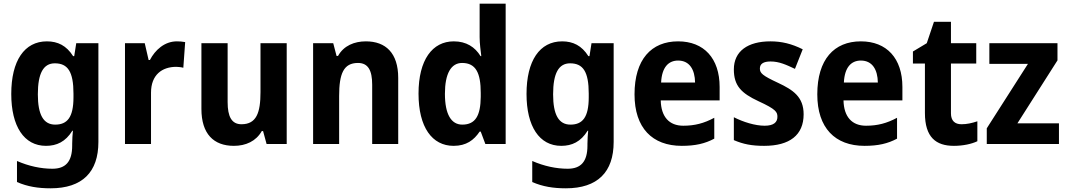

<svg xmlns="http://www.w3.org/2000/svg" viewBox="-20 -873 5782 1040"><path d="M234 -649C112 -649 41 -544 41 -364C41 -189 110 -83 229 -83C287 -83 335 -105 372 -165H375C373 -145 371 -118 371 -94V-84C371 3 335 41 264 41C202 41 136 27 72 -1V113C129 138 187 147 254 147C426 147 513 59 513 -104V-639H393L382 -569H376C340 -626 293 -649 234 -649ZM277 -530C347 -530 378 -485 378 -366V-346C378 -237 344 -198 279 -198C215 -198 185 -252 185 -362C185 -476 215 -530 277 -530Z M938 -649C871 -649 820 -602 792 -548H785L764 -639H657V-93H798V-371C798 -468 858 -511 935 -511C944 -511 963 -509 973 -506L983 -645C969 -648 951 -649 938 -649Z M1533 -639H1391V-374C1391 -262 1369 -200 1288 -200C1235 -200 1213 -241 1213 -320V-639H1071V-283C1071 -148 1137 -83 1247 -83C1311 -83 1367 -108 1398 -163H1405L1424 -93H1533Z M1962 -649C1900 -649 1842 -626 1811 -570H1803L1785 -639H1676V-93H1817V-353C1817 -474 1841 -532 1919 -532C1974 -532 1996 -492 1996 -414V-93H2137V-451C2137 -586 2069 -649 1962 -649Z M2437 -83C2506 -83 2547 -114 2578 -160H2584L2609 -93H2719V-853H2578V-672C2578 -635 2584 -597 2587 -569H2583C2553 -618 2506 -649 2438 -649C2322 -649 2247 -549 2247 -366C2247 -183 2321 -83 2437 -83ZM2484 -198C2424 -198 2390 -254 2390 -365C2390 -474 2423 -532 2483 -532C2558 -532 2584 -477 2584 -370V-348C2583 -246 2555 -198 2484 -198Z M3025 -649C2903 -649 2832 -544 2832 -364C2832 -189 2901 -83 3020 -83C3078 -83 3126 -105 3163 -165H3166C3164 -145 3162 -118 3162 -94V-84C3162 3 3126 41 3055 41C2993 41 2927 27 2863 -1V113C2920 138 2978 147 3045 147C3217 147 3304 59 3304 -104V-639H3184L3173 -569H3167C3131 -626 3084 -649 3025 -649ZM3068 -530C3138 -530 3169 -485 3169 -366V-346C3169 -237 3135 -198 3070 -198C3006 -198 2976 -252 2976 -362C2976 -476 3006 -530 3068 -530Z M3653 -649C3508 -649 3417 -551 3417 -362C3417 -180 3513 -83 3673 -83C3746 -83 3799 -95 3849 -122V-235C3793 -205 3743 -192 3681 -192C3605 -192 3561 -240 3559 -329H3878V-402C3878 -557 3793 -649 3653 -649ZM3653 -545C3715 -545 3744 -496 3745 -426H3561C3565 -510 3602 -545 3653 -545Z M4333 -254C4333 -348 4276 -386 4195 -424C4109 -464 4096 -477 4096 -502C4096 -527 4115 -540 4154 -540C4201 -540 4239 -522 4286 -500L4328 -606C4268 -636 4214 -649 4153 -649C4031 -649 3955 -596 3955 -497C3955 -408 3996 -368 4088 -325C4184 -281 4191 -266 4191 -240C4191 -211 4171 -192 4122 -192C4070 -192 4006 -212 3955 -238V-114C4006 -92 4052 -83 4119 -83C4257 -83 4333 -141 4333 -254Z M4643 -649C4498 -649 4407 -551 4407 -362C4407 -180 4503 -83 4663 -83C4736 -83 4789 -95 4839 -122V-235C4783 -205 4733 -192 4671 -192C4595 -192 4551 -240 4549 -329H4868V-402C4868 -557 4783 -649 4643 -649ZM4643 -545C4705 -545 4734 -496 4735 -426H4551C4555 -510 4592 -545 4643 -545Z M5188 -200C5152 -200 5131 -219 5131 -259V-529H5268V-639H5131V-755H5039L5000 -639L4925 -594V-529H4990V-261C4990 -129 5050 -83 5147 -83C5196 -83 5243 -93 5274 -108V-216C5244 -206 5217 -200 5188 -200Z M5716 -93V-205H5491L5708 -546V-639H5339V-527H5548L5325 -178V-93Z"/></svg>

Font: Noto Sans Kannada UI SemiCondensed
Style: Bold
Weight: 700
Width: 4
Designer: Jelle Bosma - Monotype Design Team
Foundry: Monotype Imaging Inc.
Version: Version 2.005